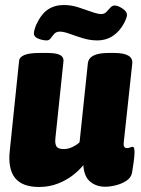

<svg xmlns="http://www.w3.org/2000/svg" viewBox="-20 -736 560 765"><path d="M136 9Q68 9 39.5 -27.5Q11 -64 19 -136L56 -493Q59 -525 137 -525H168Q204 -525 219 -517Q234 -509 233 -493L201 -188Q198 -165 204.5 -153.5Q211 -142 234 -142Q251 -142 268 -150Q285 -158 297 -169L330 -483Q334 -525 412 -525H435Q511 -525 507 -483L473 -168Q470 -146 486 -146Q493 -146 498.5 -148.5Q504 -151 509 -151Q512 -151 514 -146.5Q516 -142 516 -129Q516 -116 512.5 -89.5Q509 -63 506 -47Q502 -28 484 -16Q466 -4 442.5 2Q419 8 399 8Q364 8 339.5 -12Q315 -32 312 -78Q296 -58 270.5 -38Q245 -18 210.5 -4.5Q176 9 136 9ZM166 -575Q150 -575 132.5 -582Q115 -589 115 -603Q115 -609 118 -619.5Q121 -630 125 -639Q145 -681 171.5 -698.5Q198 -716 234 -716Q264 -716 293 -706.5Q322 -697 346 -688.5Q370 -680 383 -680Q396 -680 404 -688.5Q412 -697 419.5 -705.5Q427 -714 437 -714Q450 -714 468 -702Q486 -690 486 -677Q486 -667 475 -645Q458 -612 430.5 -593.5Q403 -575 367 -575Q339 -575 311 -583.5Q283 -592 258.5 -601Q234 -610 219 -610Q204 -610 196 -601Q188 -592 182 -583.5Q176 -575 166 -575Z"/></svg>

Font: Asap Semi Condensed Semi Condensed Black
Style: Italic
Weight: 900
Width: 4
Italic angle: -6°
Designer: Pablo Cosgaya
Foundry: Omnibus-Type
Version: Version 3.001; ttfautohint (v1.8.4.7-5d5b)